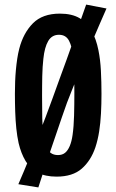

<svg xmlns="http://www.w3.org/2000/svg" viewBox="-20 -765 507 837"><path d="M226.8 5Q177 5 144 -12.7Q111 -30.4 91.4 -63.3Q71.8 -96.2 61.2 -141Q54.6 -171 51.1 -205.1Q47.6 -239.2 46.3 -277.8Q45 -316.4 45 -357Q45 -383.8 46 -409.7Q47 -435.6 49.3 -460.4Q51.6 -485.2 55.1 -508.7Q58.6 -532.2 64.2 -553.6Q81.8 -621.2 123.5 -663.4Q165.2 -705.6 241.2 -705.6Q293.8 -705.6 327.2 -685.7Q360.6 -665.8 380 -630Q399.4 -594.2 409 -546.4Q417.4 -505.2 419.9 -456.3Q422.4 -407.4 422.4 -355.6Q422.4 -311.6 420.2 -270.1Q418 -228.6 412.2 -191.6Q406.4 -154.6 395.8 -122.6Q376.2 -64.6 336.4 -29.8Q296.6 5 226.8 5ZM232.8 -89Q251.6 -89 263.7 -98.9Q275.8 -108.8 284.1 -128.5Q292.4 -148.2 296.4 -176.8Q301.6 -213 302.9 -261.1Q304.2 -309.2 304.2 -359.4Q304.2 -401.6 303.6 -441.2Q303 -480.8 300.2 -510.4Q294.6 -561.6 280.9 -587.5Q267.2 -613.4 237 -613.4Q206.2 -613.4 190.2 -586.2Q174.2 -559 169 -508.4Q167.2 -492.2 165.9 -472.9Q164.6 -453.6 164.2 -432.7Q163.8 -411.8 163.6 -389.6Q163.4 -367.4 163.4 -345.6Q163.4 -295.8 164.2 -250.1Q165 -204.4 169.8 -171.4Q174 -144.2 181.6 -125.6Q189.2 -107 201.7 -98Q214.2 -89 232.8 -89ZM147.2 52 60 38Q71 13 84.8 -20Q98.6 -53 114.3 -91.5Q130 -130 146.3 -171Q162.6 -212 178.6 -254Q194.6 -296 208.6 -335Q222.6 -374 238.6 -418Q254.6 -462 271.1 -507Q287.6 -552 302.6 -595.5Q317.6 -639 331.6 -677Q345.6 -715 355.6 -745L444.2 -728Q430.6 -697 414.9 -661Q399.2 -625 382.9 -586.5Q366.6 -548 350.3 -509.5Q334 -471 319.3 -435.5Q304.6 -400 292.6 -369.5Q280.6 -339 272 -317Q262 -290 250 -254.5Q238 -219 224.3 -179Q210.6 -139 196.6 -98Q182.6 -57 170.1 -18.5Q157.6 20 147.2 52Z"/></svg>

Font: Truculenta
Style: Regular
Weight: 400
Designer: Ivan Castro, Eva Sanz & Omnibus-Type Team
Foundry: Omnibus-Type
Version: Version 1.002